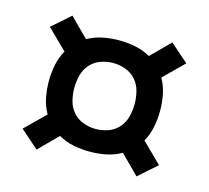

<svg xmlns="http://www.w3.org/2000/svg" viewBox="-71 -635 642 590"><g transform="rotate(15 250.0 -340.0)"><path d="M409 -127 350 -186Q327 -173 301.5 -168Q276 -163 250 -163Q224 -163 198.5 -168Q173 -173 150 -186L91 -127L33 -178L96 -240Q83 -263 78 -288.5Q73 -314 73 -340Q73 -366 78 -391.5Q83 -417 96 -440L33 -502L91 -553L150 -494Q173 -507 198.5 -512Q224 -517 250 -517Q276 -517 301.5 -512Q327 -507 350 -494L409 -553L467 -502L404 -440Q417 -417 422 -391.5Q427 -366 427 -340Q427 -314 422 -288.5Q417 -263 404 -240L467 -178ZM250 -235Q270 -235 289.5 -242Q309 -249 322.5 -264.5Q336 -280 341 -300Q346 -320 346 -340Q346 -360 341 -380Q336 -400 322.5 -415.5Q309 -431 289.5 -438Q270 -445 250 -445Q230 -445 210.5 -438Q191 -431 177.5 -415.5Q164 -400 159 -380Q154 -360 154 -340Q154 -320 159 -300Q164 -280 177.5 -264.5Q191 -249 210.5 -242Q230 -235 250 -235Z"/></g></svg>

Font: Iosevka Curly Medium
Style: Regular
Weight: 500
Monospace: yes
Designer: Belleve Invis
Foundry: Belleve Invis
Version: Version 22.1.2; ttfautohint (v1.8.4)